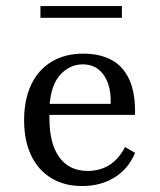

<svg xmlns="http://www.w3.org/2000/svg" viewBox="-20 -604 530 635"><path d="M251.6 11.3Q192.7 11.3 149.6 -14.9Q106.5 -41.1 83.1 -89.9Q59.7 -138.7 59.7 -206.5Q59.7 -274.2 83.1 -323.8Q106.5 -373.4 150.8 -400Q195.2 -426.6 255.6 -426.6Q309.7 -426.6 348.4 -406Q387.1 -385.5 407.7 -340.7Q428.2 -296 426.6 -224.2H111.3L110.5 -260.5H346Q347.6 -298.4 337.5 -327.4Q327.4 -356.5 306.5 -373.8Q285.5 -391.1 253.2 -391.1Q211.3 -391.1 179.8 -357.3Q148.4 -323.4 143.5 -251.6L144.4 -249.2Q143.5 -241.1 143.5 -231.9Q143.5 -222.6 143.5 -212.1Q143.5 -129 176.2 -83.9Q208.9 -38.7 270.2 -38.7Q310.5 -38.7 341.5 -58.1Q372.6 -77.4 393.5 -117.7L426.6 -98.4Q405.6 -46.8 359.7 -17.7Q313.7 11.3 251.6 11.3ZM113.7 -545.2V-583.9H383.1V-545.2Z"/></svg>

Font: Playfair 9pt
Style: Regular
Weight: 400
Designer: Claus Eggers Sørensen
Foundry: Claus Eggers Sørensen
Version: Version 2.203